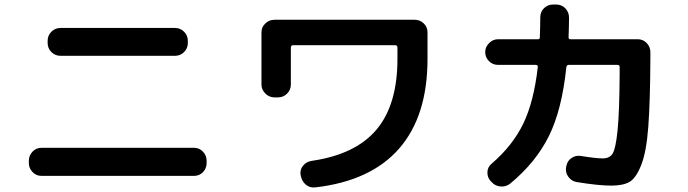

<svg xmlns="http://www.w3.org/2000/svg" viewBox="-20 -810 3040 848"><path d="M247.1 -686.5H752.9Q776.4 -686.5 793 -669.9Q809.6 -653.3 809.6 -629.9V-620.1Q809.6 -596.7 793 -580.1Q776.4 -563.5 752.9 -563.5H247.1Q223.6 -563.5 207 -580.1Q190.4 -596.7 190.4 -620.1V-629.9Q190.4 -653.3 207 -669.9Q223.6 -686.5 247.1 -686.5ZM163.1 -33.2Q139.6 -33.2 123.5 -50.3Q107.4 -67.4 107.4 -89.8V-99.6Q107.4 -123 123.5 -140.1Q139.6 -157.2 163.1 -157.2H836.9Q860.4 -157.2 876.5 -140.1Q892.6 -123 892.6 -99.6V-89.8Q892.6 -66.4 876.5 -49.8Q860.4 -33.2 836.9 -33.2Z M1192.4 -379.9Q1168.9 -379.9 1151.9 -397Q1134.8 -414.1 1134.8 -436.5V-667Q1134.8 -690.4 1151.9 -706.5Q1168.9 -722.7 1192.4 -722.7H1811.5Q1835 -722.7 1851.6 -706.5Q1868.2 -690.4 1868.2 -667V-549.8Q1868.2 -297.9 1743.2 -154.3Q1618.2 -10.7 1373 17.6Q1348.6 20.5 1331.1 5.9Q1313.5 -8.8 1308.6 -33.2L1307.6 -37.1Q1303.7 -60.5 1318.8 -78.6Q1334 -96.7 1357.4 -99.6Q1550.8 -127.9 1643.1 -237.8Q1735.4 -347.7 1735.4 -549.8V-600.6Q1735.4 -609.4 1725.6 -610.4H1274.4Q1265.6 -610.4 1264.6 -600.6V-436.5Q1264.6 -413.1 1248 -396.5Q1231.4 -379.9 1208 -379.9Z M2179.7 -523.4Q2156.2 -523.4 2139.6 -540Q2123 -556.6 2123 -579.6Q2123 -602.5 2140.1 -619.6Q2157.2 -636.7 2179.7 -636.7H2355.5Q2364.3 -636.7 2364.3 -644.5Q2366.2 -700.2 2366.2 -733.4Q2366.2 -757.8 2382.8 -773.9Q2399.4 -790 2422.9 -790H2436.5Q2460.9 -790 2477.1 -772.9Q2493.2 -755.9 2493.2 -732.4Q2493.2 -701.2 2491.2 -644.5Q2491.2 -636.7 2499 -636.7H2796.9Q2820.3 -636.7 2836.4 -619.6Q2852.5 -602.5 2852.5 -580.1V-552.7Q2851.6 -361.3 2843.3 -250Q2835 -138.7 2812 -81.1Q2789.1 -23.4 2760.7 -6.8Q2732.4 9.8 2679.7 9.8Q2623 9.8 2527.3 -5.9Q2503.9 -9.8 2489.7 -29.8Q2475.6 -49.8 2480.5 -73.2L2481.4 -76.2Q2485.4 -99.6 2504.4 -112.3Q2523.4 -125 2545.9 -121.1Q2612.3 -110.4 2642.6 -110.4Q2671.9 -110.4 2685.5 -131.3Q2699.2 -152.3 2707.5 -232.9Q2715.8 -313.5 2716.8 -483.4V-514.6Q2716.8 -522.5 2708 -523.4H2491.2Q2483.4 -523.4 2481.4 -513.7Q2461.9 -325.2 2404.3 -209Q2346.7 -92.8 2233.4 1Q2214.8 15.6 2190.9 13.7Q2167 11.7 2151.4 -5.9L2146.5 -10.7Q2131.8 -27.3 2132.8 -50.3Q2133.8 -73.2 2152.3 -87.9Q2244.1 -167 2291 -263.7Q2337.9 -360.4 2355.5 -515.6Q2355.5 -522.5 2346.7 -523.4Z"/></svg>

Font: Rounded Mgen+ 2m bold
Style: Bold
Weight: 700
Designer: [Source Han Sans]
Ryoko NISHIZUKA  (kana & ideographs); Paul D. Hunt (Latin, Greek & Cyrillic); Wenlong ZHANG  (bopomofo
Version: Version 1.059.20150602